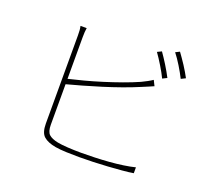

<svg xmlns="http://www.w3.org/2000/svg" viewBox="-131 -965 1261 1137"><g transform="rotate(20 500.0 -396.5)"><path d="M774 -606Q767 -621 757 -639Q747 -657 735.5 -676Q724 -695 712.5 -712.5Q701 -730 691 -744L718 -757Q727 -744 738.5 -727Q750 -710 761 -692Q772 -674 783 -655Q794 -636 802 -620ZM248 -124Q248 -80 266 -63.5Q284 -47 323 -39Q348 -34 389.5 -31.5Q431 -29 472 -29Q512 -29 558 -30.5Q604 -32 649 -35.5Q694 -39 735 -45Q776 -51 808 -59V-22Q778 -17 737 -13.5Q696 -10 650.5 -7Q605 -4 558.5 -2.5Q512 -1 472 -1Q431 -1 390.5 -2.5Q350 -4 320 -9Q269 -18 243.5 -40.5Q218 -63 218 -120V-676Q218 -695 217 -708Q216 -721 213 -734H252Q250 -721 249 -708.5Q248 -696 248 -676V-413Q291 -423 344 -437Q397 -451 453 -468.5Q509 -486 563.5 -505.5Q618 -525 663 -545Q682 -554 699.5 -563.5Q717 -573 730 -582L747 -548Q733 -542 713.5 -533.5Q694 -525 674 -517Q627 -497 571 -477Q515 -457 457 -439Q399 -421 344.5 -405.5Q290 -390 248 -379ZM819 -792Q829 -778 841 -761Q853 -744 865 -725.5Q877 -707 887.5 -689Q898 -671 906 -656L878 -642Q861 -676 838 -713.5Q815 -751 793 -779Z"/></g></svg>

Font: SpoqaHanSans
Style: Thin
Weight: 250
Designer: [Spoqa Han Sans] Dong-huui Kim \uAE40 \uB3D9 \uD718   [Noto Sans] Ryoko NISHIZUKA \u897F \u585A \u6DBC \u5B50  (kana & i
Foundry: Spoqa (http://bi.spoqa.com)
Version: Version 1.004;PS 1.004;hotconv 1.0.82;makeotf.lib2.5.63406